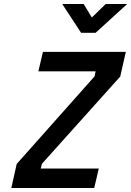

<svg xmlns="http://www.w3.org/2000/svg" viewBox="-20 -946 660 966"><path d="M293 -926H401L442 -858L512 -926H620L461 -781H388ZM64 -121 456 -562 461 -587H173L196 -685H613L585 -561L191 -122L185 -98H477L454 0H37Z"/></svg>

Font: Cairo SemiBold
Style: Italic
Weight: 600
Italic angle: -13°
Designer: Mohamed Gaber, Accademia di Belle Arti di Urbino and others
Foundry: Kief Type Foundry, Accademia di Belle Arti di Urbino and others
Version: Version 3.011